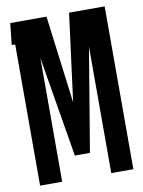

<svg xmlns="http://www.w3.org/2000/svg" viewBox="-81 -757 607 813"><g transform="rotate(-10 223.0 -350.0)"><path d="M25 0V-607H10L20 -700H176L224 -323L273 -700H426V0H331V-544L257 -100H192L120 -532V0Z"/></g></svg>

Font: Karantina
Style: Regular
Weight: 400
Designer: Rony Koch
Foundry: Rony Koch
Version: Version 1.000; ttfautohint (v1.8.3)